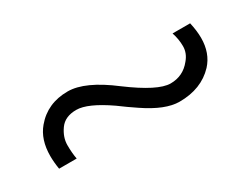

<svg xmlns="http://www.w3.org/2000/svg" viewBox="-30 -499 554 426"><g transform="rotate(-30 246.5 -286.0)"><path d="M458 -313Q458 -274 435 -249Q402 -214 346 -214Q310 -214 260 -248Q239 -262 219 -277Q167 -313 138 -313Q109 -313 95.5 -294Q82 -275 82 -255Q82 -235 85 -219H40Q37 -237 37 -253Q37 -295 59 -321Q90 -358 142 -358Q186 -358 250 -309Q317 -259 349 -259Q381 -259 401 -284Q414 -299 414 -317Q414 -335 408 -353H453Q458 -331 458 -313Z"/></g></svg>

Font: Cinzel
Style: Regular
Weight: 400
Designer: Natanael Gama
Version: Version 1.001;PS 001.001;hotconv 1.0.56;makeotf.lib2.0.21325